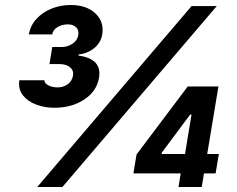

<svg xmlns="http://www.w3.org/2000/svg" viewBox="-20 -752 953 772"><path d="M198.5 -318.7Q159.9 -318.7 125.6 -331.5Q91.4 -344.2 71.9 -369Q52.5 -393.8 57.9 -429.2H158.7Q157.5 -418.1 173.4 -409.4Q189.3 -400.6 212.2 -400.6Q235 -400.6 252.1 -413.1Q269.3 -425.6 273.4 -447Q277.4 -468.3 261.7 -481.4Q245.9 -494.5 217.5 -494.5H179L190.1 -563.1H228.9Q252.4 -563.1 271.9 -576.5Q291.3 -589.8 294.7 -610.7Q298.1 -630.5 286.1 -642.3Q274.2 -654 253.1 -654Q229.1 -654 211.1 -642.9Q193 -631.9 189.9 -613.8H96.1Q102.2 -649.4 126.5 -676Q150.8 -702.5 186.9 -717.2Q223 -731.9 264 -731.9Q327.8 -731.9 363.5 -698.1Q399.3 -664.4 391 -613.3Q385.9 -581.4 359.8 -559.4Q333.8 -537.5 296 -532.7L295.5 -528.5Q343.6 -522.1 364.2 -499.5Q384.8 -476.9 377.9 -438.2Q368.6 -384.8 318.7 -351.8Q268.7 -318.7 198.5 -318.7ZM129.6 0 750.2 -727.5H851.5L230.8 0ZM516.4 -54.9 529 -130.8 734.9 -404.4H806.7L787.9 -291.5H744.7L630.5 -138.2L629.8 -132.8H860L846.9 -54.9ZM697.7 0 710.4 -78.2 720.4 -111.5 768.7 -404.4H858.3L791.1 0Z"/></svg>

Font: Inter
Style: Italic
Weight: 400
Italic angle: -9.3988°
Designer: Rasmus Andersson
Foundry: rsms
Version: Version 4.001;git-66647c0bb